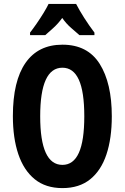

<svg xmlns="http://www.w3.org/2000/svg" viewBox="-20 -1047 639 984"><path d="M553 -451Q553 -338 525.5 -255.5Q498 -173 442 -128Q386 -83 300 -83Q214 -83 158 -128.5Q102 -174 74 -256.5Q46 -339 46 -452Q46 -632 111 -725Q176 -818 300 -818Q429 -818 491 -719.5Q553 -621 553 -451ZM186 -451Q186 -202 300 -202Q356 -202 384 -263.5Q412 -325 412 -451Q412 -577 384 -638.5Q356 -700 300 -700Q186 -700 186 -451ZM370 -1027Q387 -994 411.5 -955.5Q436 -917 464 -880V-867H387Q370 -882 344.5 -904Q319 -926 299 -955Q278 -926 252.5 -903Q227 -880 212 -867H134V-880Q149 -899 168 -926.5Q187 -954 203.5 -981Q220 -1008 229 -1027Z"/></svg>

Font: Noto Sans Kannada UI ExtraCondensed
Style: Bold
Weight: 700
Width: 2
Designer: Jelle Bosma - Monotype Design Team
Foundry: Monotype Imaging Inc.
Version: Version 2.005; ttfautohint (v1.8.4.7-5d5b)